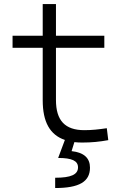

<svg xmlns="http://www.w3.org/2000/svg" viewBox="-20 -694 626 948"><path d="M386.7 9.8C432.6 9.8 471.2 5.9 514.6 -2L507.3 -61C468.3 -55.2 434.1 -51.3 396.5 -51.3C300.8 -51.3 256.3 -99.1 256.3 -200.2V-458H495.1V-517.6H256.3V-673.8H190.9V-517.6H42V-458H190.9V-198.7C190.9 -92.3 226.1 -28.3 300.3 -2.9L267.1 85.9C335.4 85.9 365.2 100.1 365.2 132.3C365.2 168 330.6 183.6 252.4 183.6V234.4C371.1 234.4 424.3 203.1 424.3 133.8C424.3 87.9 396.5 59.1 333.5 52.2L347.2 7.8C359.9 9.3 373 9.8 386.7 9.8Z"/></svg>

Font: Cascadia Mono Light
Style: Regular
Weight: 300
Monospace: yes
Designer: Aaron Bell
Foundry: Saja Typeworks
Version: Version 2404.023